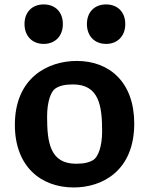

<svg xmlns="http://www.w3.org/2000/svg" viewBox="-20 -814 660 846"><path d="M305 12C431.5 12 571.5 -62 571.5 -269.5C571.5 -452 462 -545.5 318.5 -545.5C191 -545.5 45.5 -471.5 45.5 -264C45.5 -81.5 159 12 305 12ZM88 -708C88 -655 122.5 -620.5 172.5 -620.5C223 -620.5 257 -655 257 -708C257 -761.5 223 -794.5 172.5 -794.5C122.5 -794.5 88 -761.5 88 -708ZM187.5 -300C187.5 -369 205.5 -412 224 -424C242 -436 265.5 -442 301.5 -442C416 -442 430 -349 430 -235.5C430 -166.5 411.5 -123.5 393 -110.5C376 -99 352 -92.5 315.5 -92.5C201 -92.5 187.5 -185.5 187.5 -300ZM363 -708C363 -655 397 -620.5 447.5 -620.5C497.5 -620.5 532 -655 532 -708C532 -761.5 497.5 -794.5 447.5 -794.5C397 -794.5 363 -761.5 363 -708Z"/></svg>

Font: Monaspace Argon
Style: Bold
Weight: 700
Designer: Riley Cran & the Lettermatic Team
Foundry: Lettermatic
Version: Version 1.000 (Monaspace Argon)